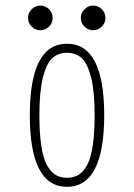

<svg xmlns="http://www.w3.org/2000/svg" viewBox="-20 -672 490 702"><path d="M159.2 -574.8Q146 -561.5 127.5 -561.5Q109 -561.5 95.8 -574.8Q82.5 -588 82.5 -606.5Q82.5 -625 95.8 -638.2Q109 -651.5 127.5 -651.5Q146 -651.5 159.2 -638.2Q172.5 -625 172.5 -606.5Q172.5 -588 159.2 -574.8ZM352.2 -574.8Q339 -561.5 320.5 -561.5Q302 -561.5 288.8 -574.8Q275.5 -588 275.5 -606.5Q275.5 -625 288.8 -638.2Q302 -651.5 320.5 -651.5Q339 -651.5 352.2 -638.2Q365.5 -625 365.5 -606.5Q365.5 -588 352.2 -574.8ZM89 -251Q89 -512 225 -512Q361 -512 361 -251Q361 11 225 11Q89 11 89 -251ZM326 -251Q326 -336.5 313.2 -388Q300.5 -439.5 279 -459.2Q257.5 -479 225 -479Q192.5 -479 171 -459.2Q149.5 -439.5 136.8 -388Q124 -336.5 124 -251Q124 -185.5 130.8 -140Q137.5 -94.5 151.2 -69Q165 -43.5 182.8 -32.8Q200.5 -22 225 -22Q249.5 -22 267.2 -32.8Q285 -43.5 298.8 -69Q312.5 -94.5 319.2 -140Q326 -185.5 326 -251Z"/></svg>

Font: League Mono Condensed Thin
Style: Regular
Weight: 100
Width: 1
Designer: Tyler Finck
Foundry: The League of Moveable Type / Tyler Finck
Version: Version 2.210